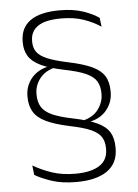

<svg xmlns="http://www.w3.org/2000/svg" viewBox="-52 -689 572 793"><g transform="rotate(-5 234.0 -292.0)"><path d="M278 -185.5Q323.5 -195.5 345.5 -225.2Q367.5 -255 367.5 -288.5V-291.5Q367.5 -321.5 355.5 -341.8Q343.5 -362 312.5 -376.2Q281.5 -390.5 223.5 -402Q162 -414.5 126.8 -431.5Q91.5 -448.5 76.8 -472.5Q62 -496.5 62 -529V-533Q62 -590 103 -619.2Q144 -648.5 225.5 -648.5Q282 -648.5 322.5 -634.5Q363 -620.5 387.5 -603L392 -566Q361 -587 321 -600.8Q281 -614.5 228 -614.5Q162.5 -614.5 131.8 -593.2Q101 -572 101 -532.5V-528.5Q101 -503.5 113.5 -486.2Q126 -469 156.2 -456.2Q186.5 -443.5 240 -432Q303.5 -419 339.5 -402Q375.5 -385 390.8 -360Q406 -335 406 -297V-293.5Q406 -253 381 -221.2Q356 -189.5 311 -179.5V-168.5ZM189 -416Q144.5 -405.5 122.2 -376.5Q100 -347.5 100 -313.5V-310Q100 -279.5 112.5 -258.8Q125 -238 155.5 -224Q186 -210 240.5 -199Q304 -186 340 -169.2Q376 -152.5 391 -127.5Q406 -102.5 406 -64.5V-60Q406 1 361 32.5Q316 64 232.5 64Q173.5 64 131 49.8Q88.5 35.5 61.5 19.5L57 -20Q92.5 1 134.8 15.2Q177 29.5 231.5 29.5Q296.5 29.5 331.5 7Q366.5 -15.5 366.5 -60.5V-64Q366.5 -92 354.5 -111Q342.5 -130 311.8 -143.8Q281 -157.5 223.5 -169Q163 -182 127.5 -199.2Q92 -216.5 77 -242Q62 -267.5 62 -303.5V-307Q62 -347.5 86.5 -378.8Q111 -410 156 -421V-430.5Z"/></g></svg>

Font: Anek Gurmukhi Medium ExtraLight
Style: Regular
Weight: 250
Version: Version 1.003